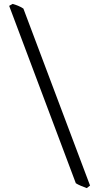

<svg xmlns="http://www.w3.org/2000/svg" viewBox="-20 -801 509 985"><path d="M425 164Q413 160 395.5 152.5Q378 145 369 139L27 -771L45 -781Q59 -777 72.5 -771.5Q86 -766 100 -757L442 151Z"/></svg>

Font: Kalpurush
Style: Regular
Weight: 400
Designer: Md. Tanbin Islam Siyam
Foundry: Tanbin Islam Siyam
Version: Version 0.258